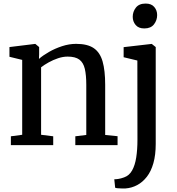

<svg xmlns="http://www.w3.org/2000/svg" viewBox="-20 -814 995 1077"><path d="M104.5 -58V-478L33 -495.5V-550L175.5 -567.5H178.5L199.5 -550V-508.5L198.5 -483.5Q220.5 -503 254.5 -522.5Q288.5 -542 328.2 -555Q368 -568 407 -568Q470.5 -568 505.8 -544Q541 -520 555.5 -469.2Q570 -418.5 570 -338.5V-57L639.5 -50V0H402.5V-49.5L464 -57V-338Q464 -392.5 455.8 -427.8Q447.5 -463 425 -479.8Q402.5 -496.5 359.5 -496.5Q333 -496.5 305.5 -487.2Q278 -478 253.2 -464.2Q228.5 -450.5 210.5 -436.5V-58L278.5 -49.5V0H41V-49.5ZM684.5 243Q677.5 243.5 664.8 243.2Q652 243 640.8 242Q629.5 241 626 239L621 191.5Q628 192 643.2 189.8Q658.5 187.5 676 181Q705 171 721.2 141.8Q737.5 112.5 744.2 68.8Q751 25 751 -30L750.5 -474.5L673.5 -493V-549.5L829.5 -567.5H831.5L853.5 -550V-7Q853.5 55 840.5 101Q827.5 147 803.8 177.5Q780 208 749.5 224.2Q719 240.5 684.5 243ZM789 -654.5Q757 -654.5 740.8 -674Q724.5 -693.5 724.5 -719.5Q724.5 -748.5 742.2 -771.2Q760 -794 796.5 -794H797.5Q829 -794 845.2 -775Q861.5 -756 861.5 -729.5Q861.5 -700.5 843.8 -677.5Q826 -654.5 790 -654.5Z"/></svg>

Font: Merriweather Light 18pt
Style: Regular
Weight: 400
Version: Version 2.100